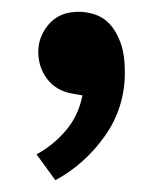

<svg xmlns="http://www.w3.org/2000/svg" viewBox="-20 -149 262 326"><path d="M103 10Q75 5 60 -15Q45 -35 45 -61Q45 -87 63 -108Q81 -129 114 -129Q127 -129 141 -124.5Q155 -120 166 -108.5Q177 -97 184.5 -77Q192 -57 192 -26Q192 34 158 82Q124 130 74 157L42 113Q70 98 91.5 73Q113 48 120 13Z"/></svg>

Font: Mukta Vaani Medium
Style: Regular
Weight: 500
Designer: Noopur Datye, Girish Dalvi, Yashodeep Gholap, Pallavi Karambelkar
Foundry: Ek Type
Version: Version 2.538;PS 1.000;hotconv 16.6.51;makeotf.lib2.5.65220;